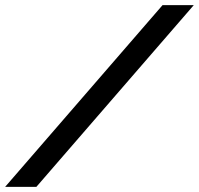

<svg xmlns="http://www.w3.org/2000/svg" viewBox="-46 -730 777 750"><path d="M711 -710 96 0H-26L589 -710Z"/></svg>

Font: Raleway Thin SemiBold
Style: Italic
Weight: 600
Italic angle: -12°
Version: Version 4.026